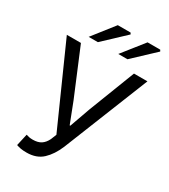

<svg xmlns="http://www.w3.org/2000/svg" viewBox="-206 -940 926 1050"><g transform="rotate(30 257.0 -414.5)"><path d="M136 12Q114 12 99.5 9.5Q85 7 71 2L88 -73Q97 -70 106.5 -68Q116 -66 130 -66Q162 -66 182 -79Q202 -92 215 -119L229 -154L5 -656H94L216 -364L266 -235H270L316 -364L429 -656H514L299 -119Q274 -59 236 -23.5Q198 12 136 12ZM114 -706 220 -841H301L306 -832L172 -706ZM301 -706 408 -841H488L493 -832L359 -706Z"/></g></svg>

Font: Source Sans 3
Style: Regular
Weight: 400
Designer: Paul D. Hunt
Foundry: Adobe
Version: Version 3.046;hotconv 1.0.118;makeotfexe 2.5.65603